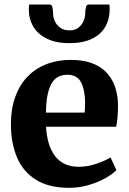

<svg xmlns="http://www.w3.org/2000/svg" viewBox="-20 -842 588 872"><path d="M294.5 11Q201 11 142.5 -26Q84 -63 56.8 -128.2Q29.5 -193.5 29.5 -278Q29.5 -347 49 -401.2Q68.5 -455.5 104.2 -493Q140 -530.5 190 -550.2Q240 -570 301.5 -570Q405.5 -570 459.5 -516.8Q513.5 -463.5 516 -367.5Q516 -334 513.8 -309.5Q511.5 -285 507.5 -266.5H189Q191.5 -223 202 -189.2Q212.5 -155.5 231 -132Q249.5 -108.5 276 -96.5Q302.5 -84.5 337.5 -84.5Q378 -84.5 418.5 -98.5Q459 -112.5 482 -127L508.5 -69.5Q493 -52.5 460.2 -33.8Q427.5 -15 384.2 -2Q341 11 294.5 11ZM188.5 -330.5H364.5Q365 -341 365.8 -351.5Q366.5 -362 366.5 -372.5Q366.5 -431.5 348.8 -467Q331 -502.5 286 -502.5Q265.5 -502.5 248.2 -495Q231 -487.5 218 -468.8Q205 -450 197.2 -416.5Q189.5 -383 188.5 -330.5ZM205.5 -821.5Q216 -821.5 218.5 -807Q221 -792.5 221 -780.5Q221 -764 229 -746Q237 -728 253.5 -716Q270 -704 295.5 -704Q320 -704 335.8 -716Q351.5 -728 359.2 -746Q367 -764 367 -780.5Q367 -792.5 369.8 -807Q372.5 -821.5 383 -821.5H477Q477.5 -817.5 477.8 -810Q478 -802.5 478 -798.5Q478 -755 458.2 -720.5Q438.5 -686 397.8 -666Q357 -646 294.5 -646Q235 -646 193.8 -666Q152.5 -686 131.8 -720.5Q111 -755 111 -798.5Q111 -804 111.5 -809.8Q112 -815.5 112 -821.5Z"/></svg>

Font: Merriweather ExtraBold
Style: Regular
Weight: 800
Version: Version 2.100